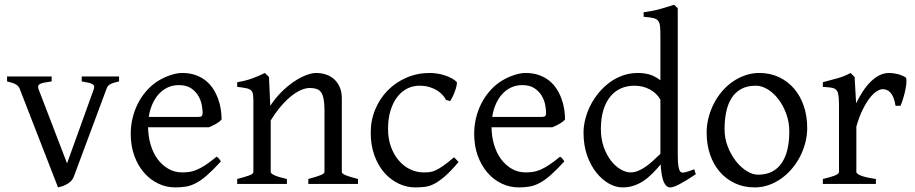

<svg xmlns="http://www.w3.org/2000/svg" viewBox="-20 -777 3865 811"><path d="M482.9 -433.1Q468.3 -429.7 459 -426.8Q449.7 -423.8 443.8 -420.2Q438 -416.5 434.8 -411.9Q431.6 -407.2 429.2 -399.9L291 -28.8Q286.6 -18.1 278.3 -10.5Q270 -2.9 260.3 2.2Q250.5 7.3 241 10.3Q231.4 13.2 225.1 14.6L64 -399.9Q59.6 -413.6 46.9 -420.7Q34.2 -427.7 9.8 -433.1V-454.1H198.2V-433.1Q179.2 -430.7 167.2 -428.2Q155.3 -425.8 148.7 -422.1Q142.1 -418.5 141.1 -413.1Q140.1 -407.7 143.1 -399.9L263.2 -86.9L376 -399.9Q378.4 -407.2 377.7 -412.4Q377 -417.5 371.1 -421.1Q365.2 -424.8 354.2 -427.5Q343.3 -430.2 325.2 -433.1V-454.1H482.9Z M735.4 -417.5Q710 -417.5 688.7 -407.7Q667.5 -397.9 651.1 -380.1Q634.8 -362.3 623.8 -337.6Q612.8 -313 608.4 -283.2H817.4Q828.6 -283.2 832.3 -286.9Q835.9 -290.5 835.9 -300.8Q835.9 -314 832.3 -333.7Q828.6 -353.5 817.6 -372.3Q806.6 -391.1 786.9 -404.3Q767.1 -417.5 735.4 -417.5ZM916 -272Q907.2 -262.2 892.6 -253.9Q877.9 -245.6 862.3 -239.3H605.5Q606 -201.2 616 -166.7Q626 -132.3 644.8 -106.2Q663.6 -80.1 690.2 -64.5Q716.8 -48.8 750 -48.8Q765.1 -48.8 779.5 -50.8Q793.9 -52.7 810.5 -59.6Q827.1 -66.4 847.4 -79.6Q867.7 -92.8 895 -115.2Q901.4 -111.8 906 -105.5Q910.6 -99.1 913.1 -95.2Q880.4 -59.6 855.7 -37.8Q831.1 -16.1 809.3 -4.4Q787.6 7.3 766.4 11Q745.1 14.6 720.2 14.6Q682.6 14.6 648.7 -1.5Q614.7 -17.6 588.9 -47.1Q563 -76.7 547.6 -118.4Q532.2 -160.2 532.2 -211.9Q532.2 -244.6 539.6 -276.4Q546.9 -308.1 560.8 -336.4Q574.7 -364.7 594.7 -388.7Q614.7 -412.6 640.1 -430.2Q650.9 -437.5 664.3 -444.6Q677.7 -451.7 692.4 -457Q707 -462.4 721.4 -465.6Q735.8 -468.8 749 -468.8Q780.8 -468.8 805.7 -460Q830.6 -451.2 849.1 -436.3Q867.7 -421.4 880.4 -401.6Q893.1 -381.8 901.1 -359.9Q909.2 -337.9 912.6 -315.2Q916 -292.5 916 -272Z M1282.2 0V-21Q1317.4 -30.3 1334 -37.1Q1350.6 -43.9 1350.6 -50.8V-309.1Q1350.6 -338.9 1347.2 -357.4Q1343.8 -376 1336.4 -386.7Q1329.1 -397.5 1317.1 -401.4Q1305.2 -405.3 1288.1 -405.3Q1272.9 -405.3 1254.4 -397.9Q1235.8 -390.6 1214.6 -374.5Q1193.4 -358.4 1170.2 -332.3Q1147 -306.2 1123.5 -268.1V-50.8Q1123.5 -43.5 1141.8 -35.6Q1160.2 -27.8 1191.9 -21V0H981.9V-21Q1014.2 -29.3 1032.2 -35.9Q1050.3 -42.5 1050.3 -50.8V-347.2Q1050.3 -366.2 1048.8 -377.4Q1047.4 -388.7 1040.8 -395Q1034.2 -401.4 1020.5 -404.3Q1006.8 -407.2 981.9 -410.2V-429.7Q1015.1 -435.1 1043.5 -445.1Q1071.8 -455.1 1099.1 -468.8L1116.2 -451.7L1121.6 -330.1Q1143.1 -362.8 1168.9 -388.4Q1194.8 -414.1 1221.2 -431.9Q1247.6 -449.7 1272.2 -459.2Q1296.9 -468.8 1315.9 -468.8Q1336.9 -468.8 1356.4 -462.4Q1376 -456.1 1390.9 -442.9Q1405.8 -429.7 1414.8 -409.4Q1423.8 -389.2 1423.8 -361.8V-50.8Q1423.8 -43.9 1438.7 -37.4Q1453.6 -30.8 1492.2 -21V0Z M1917 -92.8Q1885.3 -55.2 1861.1 -33.9Q1836.9 -12.7 1816.4 -1.7Q1795.9 9.3 1776.4 12Q1756.8 14.6 1733.9 14.6Q1698.2 14.6 1664.3 -1.2Q1630.4 -17.1 1604 -46.9Q1577.6 -76.7 1561.8 -119.6Q1545.9 -162.6 1545.9 -216.8Q1545.9 -269.5 1565.2 -315.4Q1584.5 -361.3 1617.9 -395.3Q1651.4 -429.2 1696.8 -449Q1742.2 -468.8 1794.9 -468.8Q1811 -468.8 1827.9 -466.1Q1844.7 -463.4 1860.1 -458.3Q1875.5 -453.1 1888.4 -446Q1901.4 -439 1909.7 -430.2Q1910.6 -424.3 1908.2 -413.6Q1905.8 -402.8 1901.4 -390.9Q1897 -378.9 1891.6 -367.9Q1886.2 -356.9 1881.8 -350.1L1863.8 -355Q1859.9 -363.8 1851.1 -374Q1842.3 -384.3 1828.4 -393.6Q1814.5 -402.8 1795.2 -408.9Q1775.9 -415 1751 -415Q1725.1 -415 1701.4 -403.6Q1677.7 -392.1 1659.4 -369.1Q1641.1 -346.2 1630.1 -312Q1619.1 -277.8 1619.1 -231.9Q1619.1 -190.4 1631.6 -156.5Q1644 -122.6 1664.8 -98.6Q1685.5 -74.7 1712.6 -61.8Q1739.7 -48.8 1769 -48.8Q1782.7 -48.8 1794.4 -50Q1806.2 -51.3 1820.1 -57.6Q1834 -64 1852.3 -76.7Q1870.6 -89.4 1897.9 -112.8Z M2186 -417.5Q2160.6 -417.5 2139.4 -407.7Q2118.2 -397.9 2101.8 -380.1Q2085.4 -362.3 2074.5 -337.6Q2063.5 -313 2059.1 -283.2H2268.1Q2279.3 -283.2 2283 -286.9Q2286.6 -290.5 2286.6 -300.8Q2286.6 -314 2283 -333.7Q2279.3 -353.5 2268.3 -372.3Q2257.3 -391.1 2237.5 -404.3Q2217.8 -417.5 2186 -417.5ZM2366.7 -272Q2357.9 -262.2 2343.3 -253.9Q2328.6 -245.6 2313 -239.3H2056.2Q2056.6 -201.2 2066.7 -166.7Q2076.7 -132.3 2095.5 -106.2Q2114.3 -80.1 2140.9 -64.5Q2167.5 -48.8 2200.7 -48.8Q2215.8 -48.8 2230.2 -50.8Q2244.6 -52.7 2261.2 -59.6Q2277.8 -66.4 2298.1 -79.6Q2318.4 -92.8 2345.7 -115.2Q2352.1 -111.8 2356.7 -105.5Q2361.3 -99.1 2363.8 -95.2Q2331.1 -59.6 2306.4 -37.8Q2281.7 -16.1 2260 -4.4Q2238.3 7.3 2217 11Q2195.8 14.6 2170.9 14.6Q2133.3 14.6 2099.4 -1.5Q2065.4 -17.6 2039.6 -47.1Q2013.7 -76.7 1998.3 -118.4Q1982.9 -160.2 1982.9 -211.9Q1982.9 -244.6 1990.2 -276.4Q1997.6 -308.1 2011.5 -336.4Q2025.4 -364.7 2045.4 -388.7Q2065.4 -412.6 2090.8 -430.2Q2101.6 -437.5 2115 -444.6Q2128.4 -451.7 2143.1 -457Q2157.7 -462.4 2172.1 -465.6Q2186.5 -468.8 2199.7 -468.8Q2231.4 -468.8 2256.3 -460Q2281.2 -451.2 2299.8 -436.3Q2318.4 -421.4 2331.1 -401.6Q2343.8 -381.8 2351.8 -359.9Q2359.9 -337.9 2363.3 -315.2Q2366.7 -292.5 2366.7 -272Z M2918.9 -41Q2896.5 -25.9 2879.2 -15.4Q2861.8 -4.9 2848.9 1.7Q2835.9 8.3 2826.7 11.5Q2817.4 14.6 2810.5 14.6Q2794.4 14.6 2784.2 -7.3Q2773.9 -29.3 2770.5 -82.5Q2752 -60.1 2733.6 -42Q2715.3 -23.9 2696 -11.5Q2676.8 1 2655.3 7.8Q2633.8 14.6 2608.9 14.6Q2581.5 14.6 2552.7 -1.2Q2523.9 -17.1 2499.8 -46.9Q2475.6 -76.7 2460.2 -119.6Q2444.8 -162.6 2444.8 -216.8Q2444.8 -244.6 2452.4 -274.4Q2460 -304.2 2474.1 -332Q2488.3 -359.9 2508.8 -384.8Q2529.3 -409.7 2554.7 -428.5Q2580.1 -447.3 2610.4 -458Q2640.6 -468.8 2674.8 -468.8Q2697.8 -468.8 2720.5 -463.1Q2743.2 -457.5 2769.5 -438V-622.1Q2769.5 -648.9 2768.1 -664.8Q2766.6 -680.7 2759.8 -689.2Q2752.9 -697.8 2738.8 -700.9Q2724.6 -704.1 2698.7 -706.1V-725.1Q2738.8 -730.5 2770.5 -739.5Q2802.2 -748.5 2827.6 -756.8L2842.8 -742.2V-124Q2842.8 -106.9 2843.5 -94.7Q2844.2 -82.5 2845.7 -74.2Q2847.2 -65.9 2849.1 -60.5Q2851.1 -55.2 2854 -51.8Q2858.4 -46.4 2870.8 -48.6Q2883.3 -50.8 2912.6 -62ZM2769.5 -127.4V-356.4Q2753.4 -384.3 2724.1 -399.7Q2694.8 -415 2659.7 -415Q2628.4 -415 2602.5 -403.6Q2576.7 -392.1 2557.9 -369.1Q2539.1 -346.2 2528.6 -312Q2518.1 -277.8 2518.1 -231.9Q2518.1 -190.4 2530 -156.5Q2542 -122.6 2560.5 -98.6Q2579.1 -74.7 2601.3 -61.8Q2623.5 -48.8 2643.6 -48.8Q2660.2 -48.8 2676.3 -55.7Q2692.4 -62.5 2708 -73.5Q2723.6 -84.5 2739 -98.6Q2754.4 -112.8 2769.5 -127.4Z M3314 -222.2Q3314 -260.7 3301.3 -295.7Q3288.6 -330.6 3268.6 -357.2Q3248.5 -383.8 3223.1 -399.4Q3197.8 -415 3172.9 -415Q3135.7 -415 3110.4 -400.9Q3085 -386.7 3069.6 -362.1Q3054.2 -337.4 3047.4 -303.7Q3040.5 -270 3040.5 -231Q3040.5 -192.4 3054.2 -157.5Q3067.9 -122.6 3088.6 -96.2Q3109.4 -69.8 3134.3 -54.4Q3159.2 -39.1 3181.6 -39.1Q3216.3 -39.1 3241.2 -52Q3266.1 -64.9 3282.2 -88.9Q3298.3 -112.8 3306.2 -146.5Q3314 -180.2 3314 -222.2ZM3389.6 -236.8Q3389.6 -204.1 3381.3 -172.9Q3373 -141.6 3358.4 -113.8Q3343.8 -85.9 3323.2 -62.3Q3302.7 -38.6 3278.1 -21.5Q3253.4 -4.4 3225.6 5.1Q3197.8 14.6 3168 14.6Q3121.6 14.6 3084.2 -2.9Q3046.9 -20.5 3020.3 -51.3Q2993.7 -82 2979.2 -124.5Q2964.8 -167 2964.8 -216.8Q2964.8 -249 2972.9 -280.3Q2981 -311.5 2995.4 -339.6Q3009.8 -367.7 3030 -391.4Q3050.3 -415 3075 -432.1Q3099.6 -449.2 3128.2 -459Q3156.7 -468.8 3187 -468.8Q3232.9 -468.8 3270.3 -451.2Q3307.6 -433.6 3334.2 -402.6Q3360.8 -371.6 3375.2 -329.1Q3389.6 -286.6 3389.6 -236.8Z M3804.7 -450.7Q3809.1 -447.8 3808.8 -433.6Q3808.6 -419.4 3804.9 -400.9Q3801.3 -382.3 3795.4 -362.8Q3789.6 -343.3 3783.7 -330.1H3762.7Q3759.8 -349.6 3754.4 -363.3Q3749 -377 3741.9 -385Q3734.9 -393.1 3726.3 -396.7Q3717.8 -400.4 3708.5 -400.4Q3697.8 -400.4 3683.3 -391.4Q3668.9 -382.3 3653.8 -363Q3638.7 -343.8 3623.8 -313.7Q3608.9 -283.7 3597.2 -242.2V-50.8Q3597.2 -43.5 3615.5 -35.6Q3633.8 -27.8 3679.7 -21V0H3455.6V-21Q3487.8 -28.3 3505.9 -35.4Q3523.9 -42.5 3523.9 -50.8V-335Q3523.9 -351.1 3522.9 -362.1Q3522 -373 3520.5 -379.9Q3519 -386.7 3516.8 -390.6Q3514.6 -394.5 3512.7 -397Q3509.3 -400.4 3505.1 -402.6Q3501 -404.8 3494.4 -406.2Q3487.8 -407.7 3478.5 -408.4Q3469.2 -409.2 3455.6 -410.2V-429.7Q3487.3 -438 3517.8 -446.5Q3548.3 -455.1 3572.8 -468.8L3589.8 -451.7L3596.2 -340.8Q3609.4 -367.7 3624.8 -391.1Q3640.1 -414.6 3657.7 -431.9Q3675.3 -449.2 3694.6 -459Q3713.9 -468.8 3734.9 -468.8Q3750.5 -468.8 3768.6 -464.8Q3786.6 -460.9 3804.7 -450.7Z"/></svg>

Font: Gentium Unicode
Style: Regular
Weight: 400
Version: Version 1.009